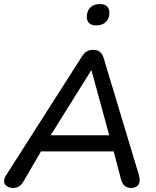

<svg xmlns="http://www.w3.org/2000/svg" viewBox="-21 -924 775 951"><path d="M44 7C66 7 82 -3 94 -23L182 -174H542L578 -37C586 -8 601 7 629 7C659 7 680 -13 667 -57L492 -638C484 -664 468 -677 441 -677C415 -677 399 -667 384 -643L8 -54C-14 -20 8 7 44 7ZM431 -576H432L520 -254H230ZM456 -798C496 -798 521 -823 521 -862C521 -889 503 -904 473 -904C433 -904 409 -879 409 -840C409 -813 426 -798 456 -798Z"/></svg>

Font: SN Pro Medium
Style: Italic
Weight: 400
Italic angle: -9°
Designer: Tobias Whetton
Foundry: Supernotes
Version: Version 1.001;Glyphs 3.2 (3249)